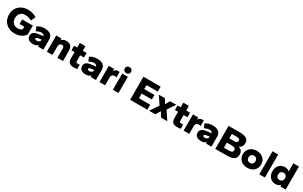

<svg xmlns="http://www.w3.org/2000/svg" viewBox="350 -2756 7592 4818"><g transform="rotate(30 4146.0 -346.5)"><path d="M390 10Q281 10 200 -34.5Q119 -79 75 -156.5Q31 -234 31 -334Q31 -434 75.5 -511.5Q120 -589 201 -633.5Q282 -678 390 -678Q456 -678 519.5 -661Q583 -644 641 -606L583 -477Q532 -505 483.5 -517Q435 -529 390 -529Q335 -529 293 -504.5Q251 -480 228 -436.5Q205 -393 205 -334Q205 -276 228 -232Q251 -188 293 -163.5Q335 -139 390 -139Q430 -139 461.5 -151Q493 -163 517 -187V-259H380V-391H689V-131Q643 -65 567 -27.5Q491 10 390 10Z M911 10Q865 10 826 -6Q787 -22 764 -53.5Q741 -85 741 -133Q741 -182 764 -211.5Q787 -241 826 -256Q865 -271 911 -277L1053 -294Q1044 -323 1020.5 -335.5Q997 -348 967 -348Q938 -348 903.5 -338Q869 -328 823 -305L775 -419Q824 -451 876.5 -465.5Q929 -480 979 -480Q1095 -480 1157 -433Q1219 -386 1219 -286V0H1065V-45Q1035 -14 1000 -2Q965 10 911 10ZM965 -111Q992 -111 1012.5 -121Q1033 -131 1044.5 -148Q1056 -165 1056 -185V-196L966 -184Q935 -180 920 -170Q905 -160 905 -144Q905 -127 920 -119Q935 -111 965 -111Z M1321 0V-470H1475V-419Q1498 -447 1532.5 -463.5Q1567 -480 1618 -480Q1696 -480 1742.5 -435Q1789 -390 1789 -295V0H1626V-269Q1626 -305 1611 -322.5Q1596 -340 1566 -340Q1530 -340 1507 -317Q1484 -294 1484 -246V0Z M2103 6Q2009 6 1968.5 -34Q1928 -74 1928 -156V-339H1837V-470H1928V-604H2090V-470H2200V-339H2090V-172Q2090 -150 2102 -137.5Q2114 -125 2142 -125Q2154 -125 2172 -126Q2190 -127 2200 -129V-5Q2183 0 2156.5 3Q2130 6 2103 6Z M2435 10Q2389 10 2350 -6Q2311 -22 2288 -53.5Q2265 -85 2265 -133Q2265 -182 2288 -211.5Q2311 -241 2350 -256Q2389 -271 2435 -277L2577 -294Q2568 -323 2544.5 -335.5Q2521 -348 2491 -348Q2462 -348 2427.5 -338Q2393 -328 2347 -305L2299 -419Q2348 -451 2400.5 -465.5Q2453 -480 2503 -480Q2619 -480 2681 -433Q2743 -386 2743 -286V0H2589V-45Q2559 -14 2524 -2Q2489 10 2435 10ZM2489 -111Q2516 -111 2536.5 -121Q2557 -131 2568.5 -148Q2580 -165 2580 -185V-196L2490 -184Q2459 -180 2444 -170Q2429 -160 2429 -144Q2429 -127 2444 -119Q2459 -111 2489 -111Z M2845 0V-470H2999V-405Q3020 -445 3050.5 -460.5Q3081 -476 3117 -476Q3130 -476 3140 -474.5Q3150 -473 3157 -470V-314Q3142 -317 3126.5 -320Q3111 -323 3096 -323Q3059 -323 3033.5 -299.5Q3008 -276 3008 -227V0Z M3233 0V-470H3396V0ZM3315 -529Q3273 -529 3248 -553.5Q3223 -578 3223 -617Q3223 -655 3248 -679Q3273 -703 3314 -703Q3356 -703 3381 -678.5Q3406 -654 3406 -616Q3406 -578 3381 -553.5Q3356 -529 3315 -529Z M3734 0V-668H4232V-524H3906V-410H4202V-278H3906V-144H4232V0Z M4284 0 4446 -243 4294 -470H4471L4546 -340L4621 -470H4800L4648 -243L4810 0H4631L4546 -137L4461 0Z M5101 6Q5007 6 4966.5 -34Q4926 -74 4926 -156V-339H4835V-470H4926V-604H5088V-470H5198V-339H5088V-172Q5088 -150 5100 -137.5Q5112 -125 5140 -125Q5152 -125 5170 -126Q5188 -127 5198 -129V-5Q5181 0 5154.5 3Q5128 6 5101 6Z M5283 0V-470H5437V-405Q5458 -445 5488.5 -460.5Q5519 -476 5555 -476Q5568 -476 5578 -474.5Q5588 -473 5595 -470V-314Q5580 -317 5564.5 -320Q5549 -323 5534 -323Q5497 -323 5471.5 -299.5Q5446 -276 5446 -227V0Z M5781 10Q5735 10 5696 -6Q5657 -22 5634 -53.5Q5611 -85 5611 -133Q5611 -182 5634 -211.5Q5657 -241 5696 -256Q5735 -271 5781 -277L5923 -294Q5914 -323 5890.5 -335.5Q5867 -348 5837 -348Q5808 -348 5773.5 -338Q5739 -328 5693 -305L5645 -419Q5694 -451 5746.5 -465.5Q5799 -480 5849 -480Q5965 -480 6027 -433Q6089 -386 6089 -286V0H5935V-45Q5905 -14 5870 -2Q5835 10 5781 10ZM5835 -111Q5862 -111 5882.5 -121Q5903 -131 5914.5 -148Q5926 -165 5926 -185V-196L5836 -184Q5805 -180 5790 -170Q5775 -160 5775 -144Q5775 -127 5790 -119Q5805 -111 5835 -111Z M6201 0V-668H6533Q6615 -668 6671 -650Q6727 -632 6755 -595Q6783 -558 6783 -496Q6783 -442 6758.5 -403Q6734 -364 6676 -344Q6742 -326 6772.5 -285.5Q6803 -245 6803 -182Q6803 -89 6738 -44.5Q6673 0 6533 0ZM6373 -135H6514Q6557 -135 6582.5 -142.5Q6608 -150 6618.5 -166Q6629 -182 6629 -208Q6629 -235 6618.5 -251Q6608 -267 6582.5 -274.5Q6557 -282 6514 -282H6373ZM6373 -406H6514Q6570 -406 6589.5 -421.5Q6609 -437 6609 -470Q6609 -502 6589.5 -517.5Q6570 -533 6514 -533H6373Z M7129 10Q7053 10 6993 -20.5Q6933 -51 6899 -106.5Q6865 -162 6865 -235Q6865 -309 6899 -364Q6933 -419 6992.5 -449.5Q7052 -480 7129 -480Q7206 -480 7265.5 -449.5Q7325 -419 7359 -364Q7393 -309 7393 -235Q7393 -162 7359 -106.5Q7325 -51 7265.5 -20.5Q7206 10 7129 10ZM7129 -130Q7159 -130 7181.5 -142.5Q7204 -155 7216.5 -178.5Q7229 -202 7229 -235Q7229 -268 7216.5 -291.5Q7204 -315 7181.5 -327.5Q7159 -340 7129 -340Q7100 -340 7077 -327.5Q7054 -315 7041.5 -291.5Q7029 -268 7029 -235Q7029 -202 7041.5 -178.5Q7054 -155 7077 -142.5Q7100 -130 7129 -130Z M7475 0V-668H7638V0Z M7947 10Q7884 10 7833 -19.5Q7782 -49 7752 -104Q7722 -159 7722 -235Q7722 -311 7752 -366Q7782 -421 7833 -450.5Q7884 -480 7947 -480Q7990 -480 8023.5 -466Q8057 -452 8078 -428V-668H8240V0H8087V-51Q8065 -23 8029.5 -6.5Q7994 10 7947 10ZM7986 -130Q8015 -130 8037.5 -142.5Q8060 -155 8072.5 -178.5Q8085 -202 8085 -235Q8085 -268 8072.5 -291.5Q8060 -315 8037.5 -327.5Q8015 -340 7986 -340Q7957 -340 7934 -327.5Q7911 -315 7898.5 -291.5Q7886 -268 7886 -235Q7886 -202 7898.5 -178.5Q7911 -155 7934 -142.5Q7957 -130 7986 -130Z"/></g></svg>

Font: Gantari ExtraBold
Style: Regular
Weight: 800
Version: Version 1.000